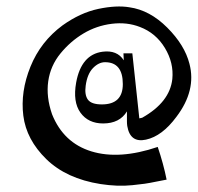

<svg xmlns="http://www.w3.org/2000/svg" viewBox="-20 -542 623 605"><path d="M577 -341Q599 -257 536 -174Q491 -113 440 -102Q390 -91 381 -145Q380 -152 380 -159V-191Q357 -153 305 -153Q258 -153 233.5 -187Q209 -221 220 -282Q236 -370 303 -379Q349 -385 370 -352L369 -374H397L419 -169L428 -171Q515 -220 523 -293Q528 -344 499.5 -391Q471 -438 421 -457Q380 -473 332 -467Q284 -461 243 -436.5Q202 -412 170.5 -373.5Q139 -335 132 -286Q125 -237 144 -182Q180 -92 268 -65Q356 -38 477 -79Q495 -26 505 24Q498 25 474 30Q450 35 435.5 37Q421 39 397 41.5Q373 44 348 43Q323 42 297 38Q189 21 126 -40.5Q63 -102 53.5 -177.5Q44 -253 76 -332Q108 -411 177 -462Q233 -502 290 -514Q347 -526 388 -519Q452 -510 507 -455Q562 -400 577 -341ZM301 -213Q367 -213 367 -277Q367 -346 311 -346Q291 -346 273 -327.5Q255 -309 250 -272Q246 -243 257 -228Q268 -213 301 -213Z"/></svg>

Font: OpenDyslexic
Style: Regular
Weight: 400
Designer: Abbie Gonzalez
Version: Version 0.920;hotconv 1.0.109;makeotfexe 2.5.65596